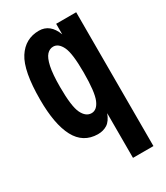

<svg xmlns="http://www.w3.org/2000/svg" viewBox="-165 -551 681 789"><g transform="rotate(-30 175.0 -156.0)"><path d="M227 167V-45Q215 -13 196 -1Q177 11 151 11Q82 10 49 -52Q16 -114 16 -231Q16 -367 52 -423Q88 -479 153 -479Q206 -479 229 -418V-468H324V167ZM172 -77Q198 -77 212.5 -111.5Q227 -146 227 -239Q227 -329 211.5 -361Q196 -393 171 -393Q154 -393 141 -379Q128 -365 120.5 -330.5Q113 -296 113 -235Q113 -143 129 -110Q145 -77 172 -77Z"/></g></svg>

Font: Inconsolata ExtraCondensed ExtraBold
Style: Regular
Weight: 800
Width: 2
Monospace: yes
Designer: Raph Levien, Cyreal, Brenton Simpson
Foundry: Raph Levien, Cyreal, Google
Version: Version 3.001; ttfautohint (v1.8.2.53-6de2)